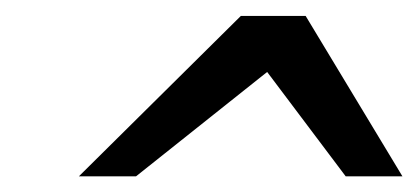

<svg xmlns="http://www.w3.org/2000/svg" viewBox="-20 -786 536 246"><path d="M81.1 -560.1 288.6 -765.6H371.6L495.6 -560.1H422.9L322.3 -693.8L154.3 -560.1Z"/></svg>

Font: Andika New Basic
Style: Italic
Weight: 400
Italic angle: -14°
Designer: Victor Gaultney, Annie Olsen, Julie Remington, Don Collingsworth, Eric Hays
Foundry: SIL International
Version: Version 5.500